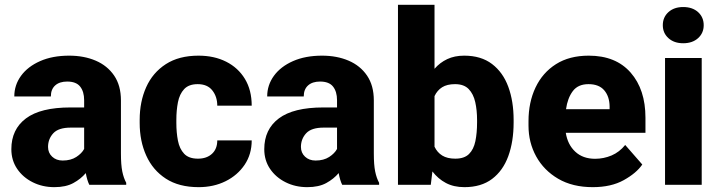

<svg xmlns="http://www.w3.org/2000/svg" viewBox="-20 -770 3002 800"><path d="M352.1 0Q342.8 -19 337.4 -48.8Q316.9 -24.4 285.6 -7.3Q254.4 9.8 206.5 9.8Q157.2 9.8 116.5 -10.5Q75.7 -30.8 51.5 -66.4Q27.3 -102.1 27.3 -148.4Q27.3 -231 88.1 -276.6Q148.9 -322.3 273.4 -322.3H330.6V-352.5Q330.6 -388.2 314 -409.2Q297.4 -430.2 259.8 -430.2Q228 -430.2 210 -414.1Q191.9 -397.9 191.9 -368.2H39.6Q39.6 -415.5 67.6 -454.1Q95.7 -492.7 147.2 -515.4Q198.7 -538.1 268.1 -538.1Q330.1 -538.1 378.7 -517.3Q427.2 -496.6 455.6 -455.1Q483.9 -413.6 483.9 -351.6V-130.4Q483.9 -83 489.5 -55.7Q495.1 -28.3 505.9 -8.3V0ZM241.2 -101.1Q274.9 -101.1 297.9 -116Q320.8 -130.9 330.6 -149.4V-238.3H274.9Q223.6 -238.3 201.9 -214.6Q180.2 -190.9 180.2 -157.7Q180.2 -133.3 197.3 -117.2Q214.4 -101.1 241.2 -101.1Z M804.7 -108.9Q841.3 -108.9 863.3 -129.2Q885.3 -149.4 885.3 -185.1H1028.8Q1028.8 -127.4 999.3 -83.5Q969.7 -39.6 919.9 -14.9Q870.1 9.8 807.6 9.8Q725.6 9.8 671.1 -25.6Q616.7 -61 589.4 -121.6Q562 -182.1 562 -257.8V-270.5Q562 -346.2 589.1 -406.7Q616.2 -467.3 670.9 -502.7Q725.6 -538.1 807.1 -538.1Q872.6 -538.1 922.4 -512.9Q972.2 -487.8 1000.5 -441.2Q1028.8 -394.5 1028.8 -329.6H885.3Q885.3 -367.2 864.7 -393.3Q844.2 -419.4 803.7 -419.4Q766.6 -419.4 747.3 -398.7Q728 -377.9 721.4 -344Q714.8 -310.1 714.8 -270.5V-257.8Q714.8 -217.8 721.4 -183.8Q728 -149.9 747.3 -129.4Q766.6 -108.9 804.7 -108.9Z M1405.8 0Q1396.5 -19 1391.1 -48.8Q1370.6 -24.4 1339.4 -7.3Q1308.1 9.8 1260.3 9.8Q1210.9 9.8 1170.2 -10.5Q1129.4 -30.8 1105.2 -66.4Q1081.1 -102.1 1081.1 -148.4Q1081.1 -231 1141.8 -276.6Q1202.6 -322.3 1327.1 -322.3H1384.3V-352.5Q1384.3 -388.2 1367.7 -409.2Q1351.1 -430.2 1313.5 -430.2Q1281.7 -430.2 1263.7 -414.1Q1245.6 -397.9 1245.6 -368.2H1093.3Q1093.3 -415.5 1121.3 -454.1Q1149.4 -492.7 1200.9 -515.4Q1252.4 -538.1 1321.8 -538.1Q1383.8 -538.1 1432.4 -517.3Q1481 -496.6 1509.3 -455.1Q1537.6 -413.6 1537.6 -351.6V-130.4Q1537.6 -83 1543.2 -55.7Q1548.8 -28.3 1559.6 -8.3V0ZM1294.9 -101.1Q1328.6 -101.1 1351.6 -116Q1374.5 -130.9 1384.3 -149.4V-238.3H1328.6Q1277.3 -238.3 1255.6 -214.6Q1233.9 -190.9 1233.9 -157.7Q1233.9 -133.3 1251 -117.2Q1268.1 -101.1 1294.9 -101.1Z M2120.1 -270V-259.8Q2120.1 -180.2 2097.9 -119.4Q2075.7 -58.6 2030.3 -24.4Q1984.9 9.8 1915 9.8Q1870.6 9.8 1837.9 -7.6Q1805.2 -24.9 1781.7 -55.7L1774.9 0H1638.2V-750H1790.5V-483.4Q1813 -509.3 1843.5 -523.7Q1874 -538.1 1914.1 -538.1Q1984.4 -538.1 2030 -503.4Q2075.7 -468.8 2097.9 -408.4Q2120.1 -348.1 2120.1 -270ZM1967.8 -259.8V-270Q1967.8 -310.5 1960.2 -344.5Q1952.6 -378.4 1932.9 -398.9Q1913.1 -419.4 1876 -419.4Q1842.8 -419.4 1822.3 -406.5Q1801.8 -393.6 1790.5 -369.6V-158.7Q1801.8 -134.8 1822.8 -121.8Q1843.8 -108.9 1877 -108.9Q1914.6 -108.9 1934.1 -128.2Q1953.6 -147.5 1960.7 -181.6Q1967.8 -215.8 1967.8 -259.8Z M2449.7 9.8Q2365.7 9.8 2305.9 -25.1Q2246.1 -60.1 2214.1 -118.2Q2182.1 -176.3 2182.1 -246.6V-265.1Q2182.1 -343.8 2211.4 -405.5Q2240.7 -467.3 2296.6 -502.7Q2352.5 -538.1 2433.1 -538.1Q2545.9 -538.1 2607.7 -467.5Q2669.4 -397 2669.4 -279.3V-216.8H2337.4Q2345.2 -167.5 2377 -137.9Q2408.7 -108.4 2459.5 -108.4Q2495.6 -108.4 2528.3 -122.3Q2561 -136.2 2585 -166L2656.2 -84.5Q2631.8 -48.8 2579.1 -19.5Q2526.4 9.8 2449.7 9.8ZM2432.1 -419.4Q2388.2 -419.4 2366.5 -390.1Q2344.7 -360.8 2338.4 -314.9H2520V-326.7Q2519.5 -368.2 2497.6 -393.8Q2475.6 -419.4 2432.1 -419.4Z M2741.7 -665Q2741.7 -698.2 2765.1 -719.5Q2788.6 -740.7 2826.7 -740.7Q2865.2 -740.7 2888.7 -719.5Q2912.1 -698.2 2912.1 -665Q2912.1 -632.3 2888.7 -611.1Q2865.2 -589.8 2826.7 -589.8Q2788.6 -589.8 2765.1 -611.1Q2741.7 -632.3 2741.7 -665ZM2903.8 -528.3V0H2751V-528.3Z"/></svg>

Font: Vazirmatn RD UI ExtraBold
Style: Regular
Weight: 800
Designer: Saber Rastikerdar
Foundry: Saber Rastikerdar
Version: Version 33.003